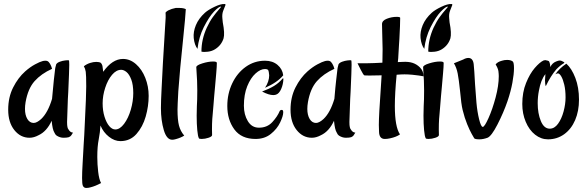

<svg xmlns="http://www.w3.org/2000/svg" viewBox="-20 -678 2903 949"><path d="M20.5 -135.7Q20.5 -197.3 44.9 -245.6Q69.3 -293.9 104.5 -325.2Q128.9 -346.7 153.3 -359.9Q177.7 -373 190.4 -376Q196.3 -377.9 205.1 -377.9Q216.8 -377.9 222.7 -369.1L227.5 -362.3Q233.4 -352.5 237.3 -337.9Q183.6 -313.5 150.9 -276.9Q118.2 -240.2 106.4 -172.9Q103.5 -155.3 103.5 -139.6Q103.5 -109.4 115.2 -89.8Q127 -70.3 146.5 -70.3Q162.1 -70.3 183.6 -89.8Q216.8 -121.1 237.3 -189.5Q242.2 -249 246.1 -282.2L252 -333Q252.9 -342.8 254.9 -349.1Q256.8 -355.5 257.8 -360.4Q262.7 -368.2 275.9 -373Q289.1 -377.9 302.7 -379.4Q316.4 -380.9 320.3 -379.9Q322.3 -377.9 322.3 -357.4Q322.3 -331.1 317.4 -223.6L315.4 -188.5Q311.5 -92.8 311.5 -75.2Q311.5 -57.6 313.5 -49.8Q314.5 -43 319.3 -37.1Q327.1 -23.4 340.8 -22.5Q332 -6.8 327.1 -3.9L320.3 0Q311.5 2.9 293.9 2.9Q276.4 2.9 259.8 -7.8Q252.9 -12.7 249 -22.5Q239.3 -37.1 235.4 -81.1Q210.9 -28.3 170.9 -9.8Q147.5 2.9 126 2.9Q81.1 2.9 50.8 -35.2Q20.5 -73.2 20.5 -135.7Z M389.6 240.2Q385.7 231.4 385.7 202.1Q385.7 174.8 388.2 132.8Q390.6 90.8 393.6 35.2L396.5 -11.7L399.4 -73.2Q406.2 -205.1 406.2 -251Q406.2 -307.6 403.8 -323.2Q401.4 -338.9 394.5 -350.6Q408.2 -361.3 424.8 -366.7Q441.4 -372.1 456.1 -372.1Q470.7 -372.1 478.5 -367.2Q483.4 -362.3 486.3 -352.5L490.2 -323.2Q535.2 -386.7 587.9 -386.7Q623 -386.7 652.3 -360.8Q681.6 -335 698.2 -293Q714.8 -251 714.8 -204.1Q714.8 -153.3 700.2 -102.1Q685.5 -50.8 654.3 -15.6Q623 19.5 575.2 19.5Q545.9 19.5 518.6 -2Q491.2 -23.4 476.6 -57.6Q474.6 -23.4 467.8 11.7Q460.9 45.9 460.9 97.7Q460.9 133.8 465.3 171.4Q469.7 209 479.5 226.6Q451.2 242.2 426.8 248Q417 251 406.2 251Q394.5 251 389.6 240.2ZM638.7 -217.8Q638.7 -258.8 628.9 -284.7Q619.1 -310.5 605.5 -321.8Q591.8 -333 579.1 -333Q554.7 -333 533.7 -308.1Q512.7 -283.2 500 -244.1Q487.3 -205.1 487.3 -167Q487.3 -130.9 496.6 -101.1Q505.9 -71.3 520 -54.7Q534.2 -38.1 549.8 -38.1Q572.3 -38.1 593.3 -65.9Q614.3 -93.8 626.5 -135.7Q638.7 -177.7 638.7 -217.8Z M775.4 -143.6Q775.4 -177.7 778.8 -241.7Q782.2 -305.7 785.2 -366.2Q791 -452.1 792 -478.5L795.9 -543.9L798.8 -590.8V-601.6Q798.8 -613.3 797.9 -615.2Q802.7 -622.1 811.5 -626.5Q820.3 -630.9 829.1 -633.8Q843.8 -637.7 848.6 -638.7H867.2Q886.7 -638.7 898.4 -632.8Q896.5 -595.7 885.7 -491.2Q868.2 -325.2 861.3 -226.6Q857.4 -154.3 857.4 -136.7Q857.4 -85 864.7 -57.1Q872.1 -29.3 890.6 -7.8Q874 2.9 848.6 9.8Q838.9 12.7 831.1 12.7Q803.7 12.7 789.6 -35.2Q775.4 -83 775.4 -143.6Z M952.1 -106.4Q952.1 -136.7 953.1 -153.3Q955.1 -182.6 955.1 -231.4Q955.1 -265.6 954.1 -279.3L950.2 -345.7Q950.2 -355.5 980 -364.7Q1009.8 -374 1033.2 -374Q1051.8 -374 1051.8 -367.2Q1051.8 -349.6 1048.8 -316.4Q1045.9 -283.2 1043 -250Q1041 -225.6 1038.6 -202.1Q1036.1 -178.7 1035.2 -159.2L1031.2 -112.3Q1026.4 -68.4 1028.3 -10.7Q1028.3 -2.9 1010.7 2.9Q993.2 8.8 976.6 8.8Q963.9 8.8 962.9 4.9Q958 -3.9 955.1 -34.2Q952.1 -64.5 952.1 -106.4ZM1002 -541Q1016.6 -572.3 1032.2 -593.8Q1047.9 -615.2 1061.5 -630.4Q1075.2 -645.5 1072.3 -645.5Q1061.5 -645.5 1037.6 -620.6Q1013.7 -595.7 987.3 -543.9Q962.9 -495.1 956.1 -436.5Q941.4 -455.1 937.5 -490.2Q934.6 -520.5 948.2 -553.7Q961.9 -586.9 993.2 -615.2Q1009.8 -629.9 1040.5 -644.5Q1071.3 -659.2 1089.8 -658.2Q1092.8 -658.2 1094.2 -656.2Q1095.7 -654.3 1093.8 -651.4L1083 -624Q1077.1 -608.4 1079.1 -587.9L1081.1 -567.4Q1091.8 -512.7 1085 -488.3Q1074.2 -454.1 1043 -434.6Q1027.3 -424.8 1007.3 -422.4Q987.3 -419.9 975.6 -422.9Q975.6 -483.4 1002 -541Z M1103.5 -154.3Q1103.5 -214.8 1127.9 -266.1Q1152.3 -317.4 1194.8 -347.7Q1237.3 -377.9 1290 -377.9Q1327.1 -377.9 1351.6 -357.4Q1376 -336.9 1379.9 -305.7Q1349.6 -269.5 1290 -244.1Q1310.5 -275.4 1310.5 -305.7Q1310.5 -311.5 1308.6 -321.3Q1307.6 -328.1 1304.7 -333Q1298.8 -336.9 1290 -336.9Q1267.6 -336.9 1243.2 -314.9Q1218.8 -293 1202.1 -252Q1185.5 -210.9 1185.5 -155.3Q1185.5 -111.3 1205.1 -79.1Q1224.6 -46.9 1259.8 -46.9Q1300.8 -46.9 1326.2 -74.7Q1351.6 -102.5 1362.3 -128.9Q1365.2 -134.8 1373 -134.8Q1379.9 -134.8 1379.9 -123Q1379.9 -104.5 1364.7 -72.8Q1349.6 -41 1318.8 -16.1Q1288.1 8.8 1243.2 8.8Q1172.9 8.8 1138.2 -38.6Q1103.5 -85.9 1103.5 -154.3ZM1331.1 -208Q1308.6 -208 1275.4 -225.6Q1309.6 -238.3 1334 -252.9Q1358.4 -267.6 1377 -290Q1377.9 -291 1379.4 -290.5Q1380.9 -290 1380.9 -289.1Q1379.9 -260.7 1369.6 -237.8Q1359.4 -214.8 1343.8 -210Q1335.9 -208 1331.1 -208Z M1416 -135.7Q1416 -197.3 1440.4 -245.6Q1464.8 -293.9 1500 -325.2Q1524.4 -346.7 1548.8 -359.9Q1573.2 -373 1585.9 -376Q1591.8 -377.9 1600.6 -377.9Q1612.3 -377.9 1618.2 -369.1L1623 -362.3Q1628.9 -352.5 1632.8 -337.9Q1579.1 -313.5 1546.4 -276.9Q1513.7 -240.2 1502 -172.9Q1499 -155.3 1499 -139.6Q1499 -109.4 1510.7 -89.8Q1522.5 -70.3 1542 -70.3Q1557.6 -70.3 1579.1 -89.8Q1612.3 -121.1 1632.8 -189.5Q1637.7 -249 1641.6 -282.2L1647.5 -333Q1648.4 -342.8 1650.4 -349.1Q1652.3 -355.5 1653.3 -360.4Q1658.2 -368.2 1671.4 -373Q1684.6 -377.9 1698.2 -379.4Q1711.9 -380.9 1715.8 -379.9Q1717.8 -377.9 1717.8 -357.4Q1717.8 -331.1 1712.9 -223.6L1710.9 -188.5Q1707 -92.8 1707 -75.2Q1707 -57.6 1709 -49.8Q1710 -43 1714.8 -37.1Q1722.7 -23.4 1736.3 -22.5Q1727.5 -6.8 1722.7 -3.9L1715.8 0Q1707 2.9 1689.5 2.9Q1671.9 2.9 1655.3 -7.8Q1648.4 -12.7 1644.5 -22.5Q1634.8 -37.1 1630.9 -81.1Q1606.4 -28.3 1566.4 -9.8Q1543 2.9 1521.5 2.9Q1476.6 2.9 1446.3 -35.2Q1416 -73.2 1416 -135.7Z M1853.5 -26.4Q1852.5 -37.1 1852.5 -60.5Q1852.5 -107.4 1862.3 -244.1L1866.2 -305.7L1808.6 -304.7Q1782.2 -304.7 1780.3 -305.7Q1778.3 -306.6 1773.4 -314.5Q1770.5 -318.4 1763.7 -332Q1759.8 -338.9 1747.1 -365.2H1788.1L1828.1 -366.2L1870.1 -368.2L1871.1 -434.6L1870.1 -476.6L1869.1 -517.6Q1869.1 -545.9 1868.2 -558.6Q1868.2 -576.2 1892.1 -585.4Q1916 -594.7 1940.4 -594.7Q1958 -594.7 1958 -589.8L1957 -547.9L1954.1 -486.3L1952.1 -456.1L1948.2 -389.6L1946.3 -371.1L1969.7 -372.1Q1999 -374 2019.5 -367.2Q2040 -360.4 2055.7 -344.7Q2073.2 -327.1 2073.2 -300.8Q2054.7 -304.7 2017.6 -308.6Q1996.1 -310.5 1979.5 -310.5Q1963.9 -310.5 1940.4 -308.6Q1931.6 -216.8 1931.6 -154.3Q1931.6 -50.8 1957 -13.7Q1939.5 -1 1907.2 5.9Q1894.5 8.8 1881.8 8.8Q1854.5 8.8 1853.5 -26.4Z M2073.2 -106.4Q2073.2 -136.7 2074.2 -153.3Q2076.2 -182.6 2076.2 -231.4Q2076.2 -265.6 2075.2 -279.3L2071.3 -345.7Q2071.3 -355.5 2101.1 -364.7Q2130.9 -374 2154.3 -374Q2172.9 -374 2172.9 -367.2Q2172.9 -349.6 2169.9 -316.4Q2167 -283.2 2164.1 -250Q2162.1 -225.6 2159.7 -202.1Q2157.2 -178.7 2156.2 -159.2L2152.3 -112.3Q2147.5 -68.4 2149.4 -10.7Q2149.4 -2.9 2131.8 2.9Q2114.3 8.8 2097.7 8.8Q2085 8.8 2084 4.9Q2079.1 -3.9 2076.2 -34.2Q2073.2 -64.5 2073.2 -106.4ZM2123 -541Q2137.7 -572.3 2153.3 -593.8Q2168.9 -615.2 2182.6 -630.4Q2196.3 -645.5 2193.4 -645.5Q2182.6 -645.5 2158.7 -620.6Q2134.8 -595.7 2108.4 -543.9Q2084 -495.1 2077.1 -436.5Q2062.5 -455.1 2058.6 -490.2Q2055.7 -520.5 2069.3 -553.7Q2083 -586.9 2114.3 -615.2Q2130.9 -629.9 2161.6 -644.5Q2192.4 -659.2 2210.9 -658.2Q2213.9 -658.2 2215.3 -656.2Q2216.8 -654.3 2214.8 -651.4L2204.1 -624Q2198.2 -608.4 2200.2 -587.9L2202.1 -567.4Q2212.9 -512.7 2206.1 -488.3Q2195.3 -454.1 2164.1 -434.6Q2148.4 -424.8 2128.4 -422.4Q2108.4 -419.9 2096.7 -422.9Q2096.7 -483.4 2123 -541Z M2324.2 5.9Q2321.3 1 2311.5 -16.1Q2301.8 -33.2 2289.1 -64Q2276.4 -94.7 2266.6 -134.8Q2259.8 -162.1 2253.9 -228.5Q2248 -285.2 2242.2 -314.9Q2236.3 -344.7 2223.6 -365.2L2269.5 -383.8Q2283.2 -391.6 2294.9 -391.6Q2317.4 -391.6 2321.3 -361.3Q2324.2 -335 2328.1 -260.7L2335 -169.9Q2338.9 -126 2348.1 -88.4Q2357.4 -50.8 2366.2 -50.8Q2375 -50.8 2394.5 -94.2Q2414.1 -137.7 2429.7 -196.3Q2445.3 -254.9 2445.3 -301.8Q2445.3 -311.5 2443.4 -327.1Q2440.4 -342.8 2429.7 -359.4Q2438.5 -372.1 2460.9 -377.9Q2472.7 -381.8 2486.3 -381.8Q2504.9 -381.8 2514.6 -374Q2520.5 -368.2 2520.5 -340.8Q2520.5 -312.5 2512.7 -269.5Q2504.9 -226.6 2488.3 -177.7Q2468.8 -121.1 2439 -63Q2409.2 -4.9 2389.6 2.9Q2368.2 10.7 2349.6 10.7Q2329.1 10.7 2324.2 5.9Z M2561.5 -164.1Q2561.5 -221.7 2580.1 -267.6Q2598.6 -313.5 2623 -341.8Q2647.5 -370.1 2666 -378.9Q2671.9 -380.9 2674.8 -380.9Q2676.8 -380.9 2688.5 -377.9Q2694.3 -376 2695.3 -372.1Q2699.2 -363.3 2700.2 -346.7Q2709 -366.2 2728.5 -374Q2740.2 -378.9 2746.1 -378.9Q2754.9 -378.9 2767.6 -371.1Q2771.5 -368.2 2766.6 -365.2Q2747.1 -353.5 2729.5 -335Q2701.2 -301.8 2677.7 -252Q2675.8 -255.9 2674.8 -263.7L2673.8 -280.3L2675.8 -311.5Q2653.3 -284.2 2643.6 -229.5Q2637.7 -199.2 2637.7 -168Q2637.7 -117.2 2653.3 -79.6Q2668.9 -42 2697.3 -42Q2720.7 -42 2738.3 -66.4Q2755.9 -90.8 2765.6 -127Q2775.4 -163.1 2775.4 -196.3Q2775.4 -232.4 2769 -259.3Q2762.7 -286.1 2753.9 -300.8Q2745.1 -315.4 2737.3 -315.4Q2727.5 -313.5 2724.6 -310.5Q2744.1 -339.8 2779.3 -363.3Q2805.7 -339.8 2823.7 -293Q2841.8 -246.1 2841.8 -185.5Q2841.8 -128.9 2822.8 -84.5Q2803.7 -40 2768.6 -14.6Q2733.4 10.7 2688.5 10.7Q2654.3 10.7 2625 -12.2Q2595.7 -35.2 2578.6 -75.7Q2561.5 -116.2 2561.5 -164.1Z"/></svg>

Font: BKP Parklife Display
Style: Regular
Weight: 400
Designer: Font Diner, Inc.; LA MECHKY PLUS GmbH
Foundry: Font Diner, Inc.; LA MECHKY PLUS GmbH
Version: Version 1.007